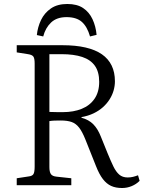

<svg xmlns="http://www.w3.org/2000/svg" viewBox="-20 -930 726 964"><path d="M593 14Q561 14 538 3.5Q515 -7 496.5 -31Q478 -55 462 -96L409 -229Q393 -269 377 -289.5Q361 -310 339.5 -317.5Q318 -325 285 -325Q267 -325 253.5 -324.5Q240 -324 228 -322V-91Q228 -67 235.5 -56Q243 -45 264 -43L338 -35V0H64V-35L123 -44Q142 -46 148 -56Q154 -66 154 -94V-611Q154 -637 147.5 -646Q141 -655 121 -658L64 -667V-703H293Q360 -703 409.5 -691.5Q459 -680 491.5 -657.5Q524 -635 540.5 -601Q557 -567 557 -522Q557 -499 550.5 -476Q544 -453 530.5 -431.5Q517 -410 497 -392Q477 -374 450 -361Q423 -348 389 -342V-339Q426 -329 448.5 -306Q471 -283 486 -245L520 -161Q536 -122 549 -95Q562 -68 578.5 -53.5Q595 -39 621 -39Q635 -39 647.5 -42Q660 -45 673 -50L681 -22Q664 -5 641 4.5Q618 14 593 14ZM296 -367Q349 -367 390 -383.5Q431 -400 454.5 -434Q478 -468 478 -519Q478 -569 456.5 -599.5Q435 -630 393 -644Q351 -658 289 -658H228V-368Q254 -367 270 -367Q286 -367 296 -367ZM318 -910Q367 -910 397.5 -889.5Q428 -869 444.5 -833.5Q461 -798 465 -755L432 -747Q418 -796 391 -820Q364 -844 314 -844Q265 -844 236.5 -817Q208 -790 197 -747L165 -754Q169 -794 186 -829.5Q203 -865 235.5 -887.5Q268 -910 318 -910Z"/></svg>

Font: Literata 18pt Light
Style: Regular
Weight: 300
Designer: Latin by Veronika Burian and Jose Scaglione. Greek by Irene Vlachou. Cyrillic by Vera Evstafieva.
Foundry: TypeTogether
Version: Version 3.103;gftools[0.9.29]